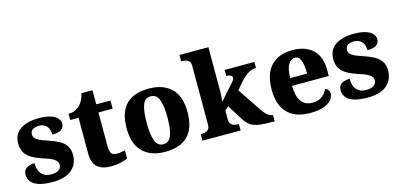

<svg xmlns="http://www.w3.org/2000/svg" viewBox="-68 -1197 3425 1644"><g transform="rotate(-15 1644.5 -375.0)"><path d="M238 10Q159 10 113 -6Q67 -22 47 -49Q27 -76 27 -108Q27 -139 42 -156Q57 -173 80 -179.5Q103 -186 127 -186Q127 -120 158 -88Q189 -56 239 -56Q289 -56 310.5 -74Q332 -92 332 -117Q332 -137 319.5 -152Q307 -167 280.5 -180Q254 -193 210 -206Q152 -225 113.5 -247.5Q75 -270 55 -302.5Q35 -335 35 -383Q35 -468 97 -508.5Q159 -549 261 -549Q327 -549 367.5 -535Q408 -521 426 -499Q444 -477 444 -454Q444 -419 419 -401Q394 -383 338 -383Q338 -433 312.5 -459.5Q287 -486 245 -486Q213 -486 191 -472Q169 -458 169 -431Q169 -411 180 -396.5Q191 -382 219 -369Q247 -356 297 -340Q346 -324 384 -303Q422 -282 443 -250Q464 -218 464 -170Q464 -88 406.5 -39Q349 10 238 10Z M750 10Q678 10 635 -25.5Q592 -61 592 -149V-464H518V-519Q556 -519 582.5 -534Q609 -549 624 -565Q638 -580 650.5 -604Q663 -628 670 -661H768V-536H894V-464H768V-165Q768 -122 781 -102Q794 -82 830 -82Q850 -82 868.5 -85Q887 -88 903 -92V-19Q886 -11 847 -0.5Q808 10 750 10Z M1234 10Q1109 10 1037.5 -59.5Q966 -129 966 -271Q966 -412 1034.5 -481Q1103 -550 1237 -550Q1362 -550 1434 -481Q1506 -412 1506 -271Q1506 -129 1437 -59.5Q1368 10 1234 10ZM1236 -57Q1270 -57 1290 -81.5Q1310 -106 1319 -153.5Q1328 -201 1328 -271Q1328 -376 1307 -429Q1286 -482 1235 -482Q1184 -482 1164 -429Q1144 -376 1144 -271Q1144 -166 1164.5 -111.5Q1185 -57 1236 -57Z M1566 0V-57H1580Q1592 -57 1607.5 -61.5Q1623 -66 1635 -79.5Q1647 -93 1647 -120V-644Q1647 -670 1634.5 -682.5Q1622 -695 1606.5 -699Q1591 -703 1580 -703H1566V-760H1822V-377Q1822 -364 1821.5 -348.5Q1821 -333 1820 -318.5Q1819 -304 1818 -293.5Q1817 -283 1817 -279L1943 -421Q1950 -429 1953.5 -435Q1957 -441 1958 -445.5Q1959 -450 1959 -453Q1959 -466 1945 -474.5Q1931 -483 1906 -483V-536H2170V-483Q2153 -483 2136 -478.5Q2119 -474 2102 -464Q2085 -454 2067 -438.5Q2049 -423 2029 -401L1974 -337L2107 -139Q2134 -98 2157.5 -77.5Q2181 -57 2203 -57H2206V0H2192Q2133 0 2092.5 -3.5Q2052 -7 2024 -17.5Q1996 -28 1975.5 -47.5Q1955 -67 1935 -99L1855 -227L1822 -199V-122Q1822 -94 1834 -80Q1846 -66 1862 -61.5Q1878 -57 1888 -57H1904V0Z M2521 10Q2385 10 2318 -62.5Q2251 -135 2251 -266Q2251 -407 2318.5 -478.5Q2386 -550 2509 -550Q2623 -550 2688.5 -489Q2754 -428 2754 -309V-255H2428Q2430 -159 2464 -114.5Q2498 -70 2561 -70Q2613 -70 2646 -95Q2679 -120 2695 -157Q2712 -151 2721.5 -138Q2731 -125 2731 -107Q2731 -78 2709.5 -51Q2688 -24 2642 -7Q2596 10 2521 10ZM2580 -323Q2580 -399 2564.5 -440Q2549 -481 2513 -481Q2476 -481 2453.5 -440.5Q2431 -400 2430 -323Z M3031 10Q2952 10 2906 -6Q2860 -22 2840 -49Q2820 -76 2820 -108Q2820 -139 2835 -156Q2850 -173 2873 -179.5Q2896 -186 2920 -186Q2920 -120 2951 -88Q2982 -56 3032 -56Q3082 -56 3103.5 -74Q3125 -92 3125 -117Q3125 -137 3112.5 -152Q3100 -167 3073.5 -180Q3047 -193 3003 -206Q2945 -225 2906.5 -247.5Q2868 -270 2848 -302.5Q2828 -335 2828 -383Q2828 -468 2890 -508.5Q2952 -549 3054 -549Q3120 -549 3160.5 -535Q3201 -521 3219 -499Q3237 -477 3237 -454Q3237 -419 3212 -401Q3187 -383 3131 -383Q3131 -433 3105.5 -459.5Q3080 -486 3038 -486Q3006 -486 2984 -472Q2962 -458 2962 -431Q2962 -411 2973 -396.5Q2984 -382 3012 -369Q3040 -356 3090 -340Q3139 -324 3177 -303Q3215 -282 3236 -250Q3257 -218 3257 -170Q3257 -88 3199.5 -39Q3142 10 3031 10Z"/></g></svg>

Font: Noto Serif Kannada ExtraBold
Style: Regular
Weight: 800
Version: Version 2.003